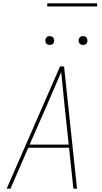

<svg xmlns="http://www.w3.org/2000/svg" viewBox="-20 -1134 616 1154"><path d="M20 0H43L150 -246H395L421 0H443L365 -735H341ZM158 -265 257 -490Q280 -543 302.5 -595.5Q325 -648 348 -701Q353 -648 358.5 -595.5Q364 -543 369 -490L393 -265ZM479 -864Q485 -864 491 -866Q497 -868 500.5 -873Q504 -878 505 -884Q506 -892 504 -900Q502 -908 495 -912.5Q488 -917 479 -917Q473 -917 467.5 -915Q462 -913 458 -907.5Q454 -902 453 -897Q452 -888 454 -880Q456 -872 463.5 -868Q471 -864 479 -864ZM279 -864Q285 -864 291 -866Q297 -868 300.5 -873Q304 -878 305 -884Q306 -892 304 -900Q302 -908 295 -912.5Q288 -917 279 -917Q273 -917 267.5 -915Q262 -913 258 -907.5Q254 -902 253 -897Q252 -888 254 -880Q256 -872 263.5 -868Q271 -864 279 -864ZM264 -1095H564V-1114H264Z"/></svg>

Font: Iosevka Sparkle Thin
Style: Italic
Weight: 100
Italic angle: -9°
Designer: Belleve Invis
Foundry: Belleve Invis
Version: Version 4.5.0; ttfautohint (v1.8.3)